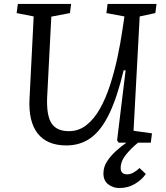

<svg xmlns="http://www.w3.org/2000/svg" viewBox="-20 -720 839 969"><path d="M582 229Q551 229 526.5 210.5Q502 192 502 155Q502 123 520 95Q538 67 565 42.5Q592 18 618 0H579L571 -12L614 -365H604Q571 -227 530.5 -144Q490 -61 437.5 -23.5Q385 14 315 14Q218 14 170.5 -46Q123 -106 129 -222L150 -637L64 -654L70 -700H339L333 -654L239 -636L218 -230Q214 -139 239.5 -98.5Q265 -58 328 -58Q377 -58 416 -88.5Q455 -119 484.5 -171.5Q514 -224 535.5 -290.5Q557 -357 572.5 -429Q588 -501 598 -570L608 -637L517 -654L523 -700H770L764 -654L685 -637L654 -60L747 -47L741 0H677Q645 25 617 59Q589 93 589 128Q589 160 623 160Q637 160 653.5 151Q670 142 684 128L716 158Q696 187 661 208Q626 229 582 229Z"/></svg>

Font: Literata 7pt
Style: Italic
Weight: 400
Italic angle: -2°
Designer: Latin by Veronika Burian and Jose Scaglione. Greek by Irene Vlachou. Cyrillic by Vera Evstafieva
Foundry: TypeTogether
Version: Version 3.002